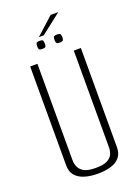

<svg xmlns="http://www.w3.org/2000/svg" viewBox="-156 -896 703 968"><g transform="rotate(-20 195.0 -412.0)"><path d="M195 5Q158 5 127 -4Q96 -13 77.5 -33.5Q59 -54 59 -89V-620H98V-103Q98 -83 106 -65.5Q114 -48 134.5 -37Q155 -26 195 -26Q237 -26 258 -37Q279 -48 286 -65.5Q293 -83 293 -103V-620H331V-89Q331 -54 313.5 -33.5Q296 -13 265.5 -4Q235 5 195 5ZM240 -682Q226 -682 223 -687.5Q220 -693 220 -703Q220 -714 223 -719.5Q226 -725 240 -725Q256 -725 259 -719.5Q262 -714 262 -703Q262 -693 259 -687.5Q256 -682 240 -682ZM147 -682Q132 -682 129.5 -687.5Q127 -693 127 -703Q127 -714 129.5 -719.5Q132 -725 147 -725Q163 -725 165.5 -719.5Q168 -714 168 -703Q168 -693 165.5 -687.5Q163 -682 147 -682ZM151 -744 245 -829H286L177 -744Z"/></g></svg>

Font: Smooch Sans Thin Light
Style: Regular
Weight: 300
Version: Version 1.010